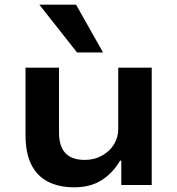

<svg xmlns="http://www.w3.org/2000/svg" viewBox="-20 -790 758 820"><path d="M297 10Q233 10 186 -13.5Q139 -37 114 -86.5Q89 -136 89 -214V-501H232V-223Q232 -185 244 -159Q256 -133 280.5 -120Q305 -107 342 -107Q383 -107 416 -125.5Q449 -144 467 -174Q485 -204 485 -238V-501H628V0H498V-104H493Q462 -51 414 -20.5Q366 10 297 10ZM309 -566 148 -770H305L420 -566Z"/></svg>

Font: Nunito Sans 7pt SemiExpanded
Style: Bold
Weight: 700
Width: 6
Designer: Vernon Adams
Foundry: Vernon Adams
Version: Version 3.101;gftools[0.9.27]